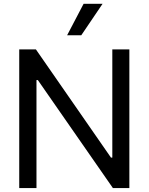

<svg xmlns="http://www.w3.org/2000/svg" viewBox="-20 -959 758 979"><path d="M639.6 0H555.7L172.9 -550.8H166V0H78.1V-707H163.1L545.9 -155.3H552.7V-707H639.6ZM406.2 -939.5H502.9L394.5 -779.3H322.3Z"/></svg>

Font: Pretendard GOV Variable
Style: Regular
Weight: 400
Designer: Base glyphs from Inter by Rasmus Andersson; Hangul glyphs from Noto Sans CJK(Source Han Sans) by Jang Soo-young and Kang
Foundry: Kil Hyung-jin
Version: Version 1.307;Glyphs 3.2 (3192)